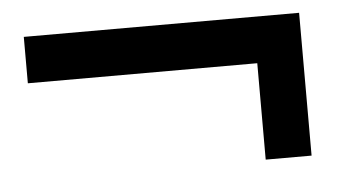

<svg xmlns="http://www.w3.org/2000/svg" viewBox="-33 -535 658 371"><g transform="rotate(-5 296.5 -349.5)"><path d="M469 -211V-398H24V-488H558V-211Z"/></g></svg>

Font: Arvo
Style: Regular
Weight: 400
Designer: Anton Koovit (Cyrillic Expansion: Cyreal)
Foundry: Anton Koovit, Yassin Baggar
Version: Version 3.000